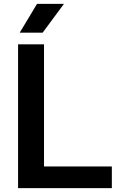

<svg xmlns="http://www.w3.org/2000/svg" viewBox="-20 -968 600 988"><path d="M73 0V-740H206.5V-111.5H555.5V0ZM81.5 -800 170.5 -948H309L199.5 -800Z"/></svg>

Font: Encode Sans SemiBold
Style: Regular
Weight: 600
Designer: Multiple Designers
Foundry: Impallari Type
Version: Version 2.000